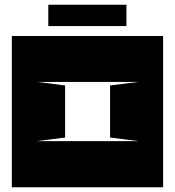

<svg xmlns="http://www.w3.org/2000/svg" viewBox="-20 -791 740 811"><path d="M138 -445H565L445 -430V-210L565 -195H136L255 -210V-430ZM669 0V-639H30V0ZM184 -681H514V-771H184Z"/></svg>

Font: Banana Brick
Style: Regular
Weight: 400
Designer: artmaker
Foundry: artmaker
Version: Version 4.000 2011 initial release